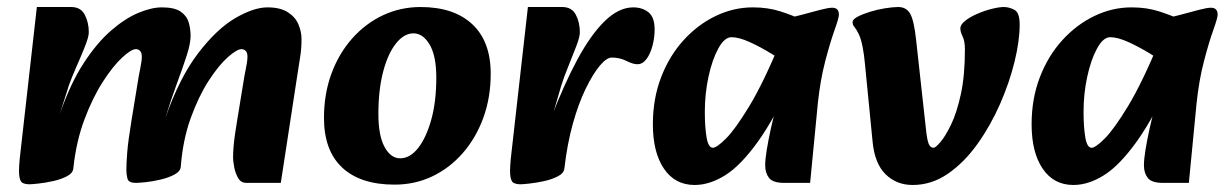

<svg xmlns="http://www.w3.org/2000/svg" viewBox="-20 -511 3501 547"><path d="M682 10Q666 10 658 -4.5Q650 -19 647 -36Q644 -53 644 -62Q644 -76 645.5 -94Q647 -112 650 -132Q653 -152 656 -170L673 -274Q676 -294 680.5 -315.5Q685 -337 685 -350Q685 -361 680 -366Q675 -371 668 -371Q655 -371 629 -348Q603 -325 574.5 -281Q546 -237 523.5 -175Q501 -113 495 -36L451 -175Q492 -291 545 -360Q598 -429 650.5 -459.5Q703 -490 742 -490Q778 -490 799.5 -476.5Q821 -463 830 -442Q839 -421 839 -400Q839 -373 835.5 -351Q832 -329 828 -303L780 10ZM64 14Q51 14 43.5 9.5Q36 5 34.5 -14Q33 -33 38 -75L85 -491H183Q210 -491 221.5 -469Q233 -447 233 -419Q233 -406 222 -378.5Q211 -351 197.5 -320.5Q184 -290 176 -267L150 -185L206 -191L189 -32Q188 -18 171 -9Q154 0 131 5Q108 10 89 12Q70 14 64 14ZM367 10Q346 10 343 -2.5Q340 -15 340 -26Q340 -46 342.5 -77.5Q345 -109 355 -170L372 -274Q375 -294 379.5 -315.5Q384 -337 384 -350Q384 -361 379 -366Q374 -371 367 -371Q354 -371 328 -347Q302 -323 273 -278Q244 -233 220.5 -170.5Q197 -108 189 -32L150 -185Q180 -272 218 -330.5Q256 -389 296.5 -424Q337 -459 374.5 -474.5Q412 -490 441 -490Q477 -490 494.5 -478Q512 -466 517.5 -447.5Q523 -429 523 -409Q523 -387 512 -353Q501 -319 484.5 -274.5Q468 -230 451 -175L507 -191L495 -36Q494 -23 477.5 -14Q461 -5 438 0.5Q415 6 395 8Q375 10 367 10Z M1104 15Q1007 15 955 -33.5Q903 -82 903 -175Q903 -243 924 -300.5Q945 -358 983 -401Q1021 -444 1071 -467.5Q1121 -491 1178 -491Q1273 -491 1325.5 -442Q1378 -393 1378 -301Q1378 -233 1357 -175.5Q1336 -118 1298.5 -75Q1261 -32 1211.5 -8.5Q1162 15 1104 15ZM1120 -60Q1148 -60 1171 -89Q1194 -118 1208.5 -169.5Q1223 -221 1223 -290Q1223 -352 1204 -384Q1185 -416 1158 -416Q1131 -416 1108 -387Q1085 -358 1071.5 -306.5Q1058 -255 1058 -186Q1058 -125 1075.5 -92.5Q1093 -60 1120 -60Z M1588 -32 1550 -175Q1587 -271 1625 -341.5Q1663 -412 1703 -451Q1743 -490 1784 -490Q1810 -490 1827.5 -476Q1845 -462 1845 -427Q1845 -404 1839 -381Q1833 -358 1822 -343Q1811 -328 1796 -328Q1783 -328 1764.5 -337.5Q1746 -347 1723 -347Q1708 -347 1688.5 -323.5Q1669 -300 1648.5 -258Q1628 -216 1612 -158.5Q1596 -101 1588 -32ZM1463 14Q1450 14 1442.5 9.5Q1435 5 1433.5 -14Q1432 -33 1437 -75L1484 -491H1582Q1609 -491 1620.5 -469Q1632 -447 1632 -419Q1632 -406 1621.5 -378.5Q1611 -351 1598.5 -320.5Q1586 -290 1579 -267L1555 -185L1605 -191L1588 -32Q1587 -18 1570 -9Q1553 0 1530 5Q1507 10 1488 12Q1469 14 1463 14Z M1959 16Q1903 16 1871.5 -30.5Q1840 -77 1840 -157Q1840 -230 1863.5 -291Q1887 -352 1927.5 -396.5Q1968 -441 2019 -465.5Q2070 -490 2125 -490Q2168 -490 2203.5 -478.5Q2239 -467 2264 -455L2235 -321Q2209 -339 2177 -358.5Q2145 -378 2115 -391.5Q2085 -405 2064 -405Q2044 -405 2026.5 -373Q2009 -341 1998.5 -292.5Q1988 -244 1988 -193Q1988 -149 1993 -119.5Q1998 -90 2011 -90Q2022 -90 2048.5 -116.5Q2075 -143 2115 -209Q2155 -275 2204 -393L2243 -297Q2189 -177 2140 -108.5Q2091 -40 2046.5 -12Q2002 16 1959 16ZM2214 10Q2182 10 2171 -4Q2160 -18 2160 -40Q2160 -57 2164.5 -84.5Q2169 -112 2176 -144Q2183 -176 2191 -204L2213 -279L2179 -305L2203 -456Q2235 -461 2264.5 -469Q2294 -477 2317 -483Q2340 -489 2351 -489Q2370 -489 2370 -469Q2370 -460 2357.5 -425Q2345 -390 2331 -336.5Q2317 -283 2310 -217L2288 10Z M2580 16Q2534 16 2503 -14.5Q2472 -45 2466 -107L2444 -331Q2442 -354 2437.5 -377.5Q2433 -401 2426 -415Q2419 -429 2414 -434.5Q2409 -440 2409 -448Q2409 -456 2423.5 -463.5Q2438 -471 2459 -477.5Q2480 -484 2502 -487.5Q2524 -491 2539 -491Q2562 -491 2573 -472Q2584 -453 2590 -397L2618 -143Q2621 -114 2625.5 -102Q2630 -90 2640 -90Q2645 -90 2659 -106Q2673 -122 2689.5 -156Q2706 -190 2717.5 -243Q2729 -296 2729 -370Q2729 -394 2722.5 -407Q2716 -420 2716 -430Q2716 -441 2730 -452Q2744 -463 2765 -472Q2786 -481 2806.5 -486Q2827 -491 2840 -491Q2855 -491 2870 -483Q2885 -475 2885 -441Q2885 -395 2870.5 -335.5Q2856 -276 2829 -214.5Q2802 -153 2764.5 -100.5Q2727 -48 2680.5 -16Q2634 16 2580 16Z M3038 16Q2982 16 2950.5 -30.5Q2919 -77 2919 -157Q2919 -230 2942.5 -291Q2966 -352 3006.5 -396.5Q3047 -441 3098 -465.5Q3149 -490 3204 -490Q3247 -490 3282.5 -478.5Q3318 -467 3343 -455L3314 -321Q3288 -339 3256 -358.5Q3224 -378 3194 -391.5Q3164 -405 3143 -405Q3123 -405 3105.5 -373Q3088 -341 3077.5 -292.5Q3067 -244 3067 -193Q3067 -149 3072 -119.5Q3077 -90 3090 -90Q3101 -90 3127.5 -116.5Q3154 -143 3194 -209Q3234 -275 3283 -393L3322 -297Q3268 -177 3219 -108.5Q3170 -40 3125.5 -12Q3081 16 3038 16ZM3293 10Q3261 10 3250 -4Q3239 -18 3239 -40Q3239 -57 3243.5 -84.5Q3248 -112 3255 -144Q3262 -176 3270 -204L3292 -279L3258 -305L3282 -456Q3314 -461 3343.5 -469Q3373 -477 3396 -483Q3419 -489 3430 -489Q3449 -489 3449 -469Q3449 -460 3436.5 -425Q3424 -390 3410 -336.5Q3396 -283 3389 -217L3367 10Z"/></svg>

Font: Alkatra
Style: Bold
Weight: 700
Designer: Suman Bhandary
Version: Version 1.100;gftools[0.9.22]